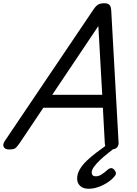

<svg xmlns="http://www.w3.org/2000/svg" viewBox="-77 -910 848 1187"><path d="M-20 14Q-46 14 -54 -1.5Q-62 -17 -47 -39L500 -850Q515 -873 529.5 -881.5Q544 -890 569 -890Q588 -890 599 -880.5Q610 -871 611 -839L656 -31Q658 -11 646.5 1.5Q635 14 609 14Q587 14 580 5.5Q573 -3 571 -23L559 -244H191L45 -26Q27 0 16.5 7Q6 14 -20 14ZM246 -324H555L531 -749ZM471 257Q437 257 418.5 239.5Q400 222 400 194Q400 165 416 137.5Q432 110 458.5 84.5Q485 59 518 34Q551 9 586 -16L652 -17V-11Q621 13 592 36Q563 59 540 81Q517 103 503.5 122Q490 141 490 157Q490 168 496.5 174Q503 180 515 180Q533 180 551 168.5Q569 157 590 138Q598 131 608 129.5Q618 128 628 138Q635 145 638.5 154.5Q642 164 635 175Q620 196 592.5 215Q565 234 533 245.5Q501 257 471 257Z"/></svg>

Font: Playwrite DK Loopet
Style: Regular
Weight: 400
Designer: Veronika Burian, José Scaglione
Foundry: TypeTogether
Version: Version 1.002